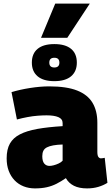

<svg xmlns="http://www.w3.org/2000/svg" viewBox="-20 -1037 619 1067"><path d="M17 -157Q17 -207 35 -239Q53 -271 91 -290.5Q129 -310 187.5 -320.5Q246 -331 328 -336V-353Q328 -376 304.5 -386Q281 -396 239 -396Q218 -396 190.5 -394Q163 -392 133.5 -386.5Q104 -381 74 -373L44 -525Q90 -539 147 -548Q204 -557 254 -557Q350 -557 408.5 -534Q467 -511 494 -466Q521 -421 521 -355V-194Q521 -172 527 -164.5Q533 -157 541 -157Q546 -157 551.5 -158Q557 -159 562 -160L577 -21Q555 -7 526.5 1.5Q498 10 464 10Q420 10 391 -4.5Q362 -19 346 -47Q320 -29 294.5 -16Q269 -3 240 3.5Q211 10 174 10Q140 10 111 -1.5Q82 -13 61 -35Q40 -57 28.5 -87.5Q17 -118 17 -157ZM215 -169Q215 -141 226 -128Q237 -115 255 -115Q265 -115 278.5 -118.5Q292 -122 306 -128.5Q320 -135 328 -144V-234Q297 -233 275.5 -229Q254 -225 240.5 -218Q227 -211 221 -199Q215 -187 215 -169ZM282 -586Q221 -586 189 -613Q157 -640 157 -689Q157 -739 189 -765.5Q221 -792 282 -792Q343 -792 375 -765.5Q407 -739 407 -689Q407 -640 375 -613Q343 -586 282 -586ZM282 -662Q310 -662 310 -689Q310 -716 282 -716Q254 -716 254 -689Q254 -662 282 -662ZM208 -827 287 -1017H479L354 -827Z"/></svg>

Font: Georama ExtraCondensed Thin ExtraBold
Style: Regular
Weight: 800
Version: Version 1.001